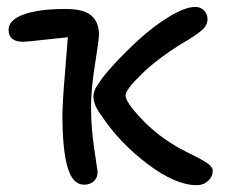

<svg xmlns="http://www.w3.org/2000/svg" viewBox="-20 -526 658 557"><path d="M550.8 11.2Q489.3 11.2 407.7 -50.5Q326.2 -112.3 274.9 -189.9Q251 -221.2 251 -246.1Q251 -263.7 264.2 -280.8Q275.9 -301.3 309.3 -337.9Q342.8 -374.5 384.3 -412.4Q425.8 -450.2 471.4 -478Q517.1 -505.9 546.9 -505.9Q562 -505.9 572 -495.6Q582 -485.4 582 -470.2Q582 -452.1 564 -437Q545.9 -421.9 509.8 -400.9Q439.5 -357.9 391.8 -312Q344.2 -266.1 344.2 -249Q344.2 -230 390.9 -180.7Q437.5 -131.3 502 -95.2Q512.2 -89.8 528.1 -81.8Q543.9 -73.7 554.4 -68.4Q564.9 -63 575.7 -56.4Q586.4 -49.8 591.8 -43.5Q597.2 -37.1 597.2 -30.8Q597.2 -13.7 583.7 -1.2Q570.3 11.2 550.8 11.2ZM224.1 9.8Q189.9 9.8 175.5 -42.2Q161.1 -94.2 161.1 -190.9Q161.1 -227.5 168.5 -314Q175.8 -400.4 176.8 -418Q154.3 -416 106.2 -410.4Q58.1 -404.8 46.9 -404.8Q4.9 -404.8 4.9 -439.9Q4.9 -468.3 48.8 -484.1Q92.8 -500 169.9 -500Q222.7 -500 244.9 -481Q267.1 -461.9 267.1 -425.8Q267.1 -410.6 255.6 -339.4Q244.1 -268.1 244.1 -213.9Q244.1 -154.3 253.9 -90.8L263.2 -27.8Q263.2 -10.3 252.2 -0.2Q241.2 9.8 224.1 9.8Z"/></svg>

Font: Shantell Sans Normal
Style: Regular
Weight: 400
Designer: Stephen Nixon, Anya Danilova, Shantell Martin
Foundry: Arrow Type
Version: Version 1.006;[559af2be0]